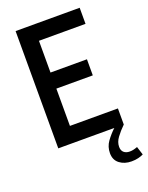

<svg xmlns="http://www.w3.org/2000/svg" viewBox="-166 -784 832 1077"><g transform="rotate(-20 250.0 -245.0)"><path d="M66 0V-700H448.5V-604H170.5V-414.5H388V-318.5H170.5V-96H457V0ZM400.5 0H457Q428 28.5 408.8 54.8Q389.5 81 389.5 109Q389.5 131.5 402.8 142.8Q416 154 437 154Q450 154 461.2 151.2Q472.5 148.5 483.5 144L499.5 194Q487 200.5 469 205Q451 209.5 428 209.5Q386.5 209.5 357.8 187.8Q329 166 329 125Q329 86.5 350.8 56.2Q372.5 26 400.5 0Z"/></g></svg>

Font: Cabin Condensed Medium
Style: Regular
Weight: 500
Width: 3
Designer: Pablo Impallari
Foundry: Pablo Impallari. http://www.impallari.com Igino Marini. http://www.ikern.com
Version: Version 3.001; ttfautohint (v1.8.3)